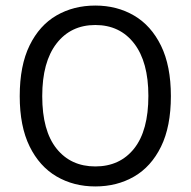

<svg xmlns="http://www.w3.org/2000/svg" viewBox="-20 -659 686 691"><path d="M323 12Q245 12 183.5 -24Q122 -60 86.5 -132.2Q51 -204.5 51 -313Q51 -423 86.5 -495.5Q122 -568 183.5 -603.5Q245 -639 323 -639Q401 -639 462.5 -603Q524 -567 559.5 -494.5Q595 -422 595 -313Q595 -203.5 559.5 -131.2Q524 -59 462.5 -23.5Q401 12 323 12ZM323 -60Q411.5 -60 462.8 -124.5Q514 -189 514 -314Q514 -436 462.8 -502.5Q411.5 -569 323 -569Q235 -569 183.5 -502.5Q132 -436 132 -313Q132 -188.5 183.5 -124.2Q235 -60 323 -60Z"/></svg>

Font: Karla ExtraLight
Style: Regular
Weight: 400
Version: Version 2.001